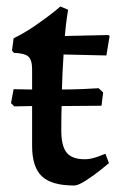

<svg xmlns="http://www.w3.org/2000/svg" viewBox="-20 -560 382 592"><path d="M305 -86 316 -57Q310 -52 289.5 -35.5Q269 -19 245 -3.5Q221 12 209 12Q139 12 109 -16.5Q79 -45 79 -110V-233L24 -232L14 -242L22 -285L79 -284V-346Q79 -375 67.5 -385.5Q56 -396 23 -397L17 -404L22 -442Q55 -458 87 -480Q119 -502 140 -518.5Q161 -535 166 -540L190 -530Q189 -525 186 -504.5Q183 -484 180 -449L314 -452L318 -449L308 -389L176 -392Q172 -333 171 -284Q200 -284 236.5 -285.5Q273 -287 284 -288L298 -275L293 -234L170 -233Q169 -209 169 -157Q169 -110 185.5 -89.5Q202 -69 241 -69Q255 -69 269 -73Q283 -77 292.5 -81Q302 -85 305 -86Z"/></svg>

Font: Alegreya Medium
Style: Regular
Weight: 500
Designer: Juan Pablo del Peral
Foundry: Huerta Tipografica
Version: Version 2.007; ttfautohint (v1.6)